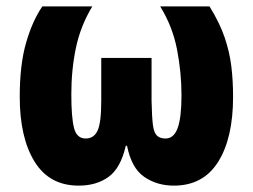

<svg xmlns="http://www.w3.org/2000/svg" viewBox="-20 -573 795 603"><path d="M227 10Q135 10 88.5 -65.5Q42 -141 42 -269Q42 -370 62 -439Q82 -508 113 -553H270Q233 -492 218.5 -423Q204 -354 204 -277Q204 -204 212.5 -171Q221 -138 249 -138Q275 -138 286.5 -163Q298 -188 298 -257V-391H456V-257Q457 -208 460 -182.5Q463 -157 472.5 -147.5Q482 -138 500 -138Q526 -138 538 -171Q550 -204 550 -274Q550 -345 536 -417.5Q522 -490 483 -553H638Q670 -501 685.5 -455.5Q701 -410 706.5 -365Q712 -320 712 -269Q712 -139 665 -64.5Q618 10 526 10Q473 10 433 -17.5Q393 -45 379 -115H375Q359 -45 321 -17.5Q283 10 227 10Z"/></svg>

Font: Noto Sans ExtraCondensed Black
Style: Regular
Weight: 900
Width: 2
Designer: Monotype Design Team
Foundry: Monotype Imaging Inc.
Version: Version 2.013; ttfautohint (v1.8.4.7-5d5b)